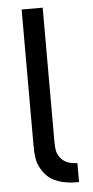

<svg xmlns="http://www.w3.org/2000/svg" viewBox="-55 -799 409 840"><g transform="rotate(-5 149.5 -379.0)"><path d="M257.5 8.5Q242 8.5 228.5 7.8Q215 7 203 5Q164 -1 137.2 -17.8Q110.5 -34.5 93 -66.5Q80.5 -87.5 76.8 -111.5Q73 -135.5 73 -170V-765.5H165.5V-179Q165.5 -156 167.8 -141.5Q170 -127 177 -115.5Q186.5 -98 203.5 -88Q220.5 -78 243 -76Q245.5 -75.5 249.2 -75.5Q253 -75.5 257.5 -75Z"/></g></svg>

Font: Russisch Sans Medium
Style: Regular
Weight: 500
Width: 4
Designer: Michael Sharanda (font) & Cristiano Sobral (main changes)
Foundry: Michael Sharanda
Version: Version 2.00;September 8, 2020;FontCreator 13.0.0.2681 64-bi